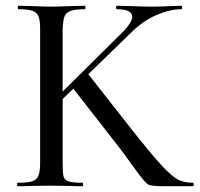

<svg xmlns="http://www.w3.org/2000/svg" viewBox="-20 -645 693 665"><path d="M648 0H553Q507 0 495 -5Q483 -10 444.5 -64Q406 -118 379 -152L234 -338L197 -302V-81Q197 -47 200 -34.5Q203 -22 216.5 -17Q230 -12 266 -12Q268 -12 268 -6Q268 0 266 0Q237 0 222 -1L154 -2L89 -1Q72 0 42 0Q39 0 39 -6Q39 -12 42 -12Q76 -12 91.5 -17Q107 -22 113 -36.5Q119 -51 119 -81V-544Q119 -574 113.5 -588Q108 -602 92.5 -607.5Q77 -613 44 -613Q42 -613 41.5 -619Q41 -625 44 -625L91 -624Q131 -622 157 -622Q182 -622 226 -624L274 -625Q276 -625 276 -619Q276 -613 274 -613Q240 -613 224 -607Q208 -601 203 -587Q198 -573 197 -542V-328L409 -538Q438 -569 438 -587Q438 -613 385 -613Q382 -613 382 -619Q382 -625 385 -625L430 -624Q474 -622 507 -622Q539 -622 573 -624L608 -625Q611 -625 611 -619Q611 -613 608 -613Q568 -613 521 -592.5Q474 -572 434 -532L286 -388L428 -207Q502 -113 538.5 -73.5Q575 -34 596.5 -23Q618 -12 648 -12Q651 -12 651 -6Q651 0 648 0Z"/></svg>

Font: Cormorant Upright Medium
Style: Regular
Weight: 500
Designer: Christian Thalmann (Catharsis Fonts)
Foundry: Catharsis Fonts
Version: Version 3.302